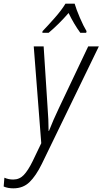

<svg xmlns="http://www.w3.org/2000/svg" viewBox="-121 -785 559 1047"><path d="M-48 242Q5 242 40 208Q75 174 107 109L418 -532H360L200 -195Q169 -130 146 -71H144Q144 -97 142.5 -134Q141 -171 138 -206L117 -532H63L104 -4L57 94Q32 145 8.5 169.5Q-15 194 -49 194Q-75 194 -97 184L-101 232Q-79 242 -48 242ZM110 -606H144Q199 -652 253 -714Q282 -654 317 -606H349L351 -615Q334 -643 314.5 -688.5Q295 -734 286 -765H236Q215 -730 177.5 -687.5Q140 -645 111 -615Z"/></svg>

Font: Noto Sans Display SemiCondensed Light
Style: Italic
Weight: 300
Width: 4
Italic angle: -12°
Designer: Monotype Design Team
Foundry: Monotype Imaging Inc.
Version: Version 1.900